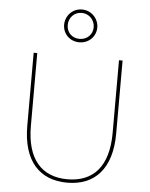

<svg xmlns="http://www.w3.org/2000/svg" viewBox="-62 -1014 831 1067"><g transform="rotate(5 353.0 -480.0)"><path d="M353 3C506 3 601 -95 601 -293V-700H581V-294C581 -109 498 -16 353 -16C208 -16 125 -109 125 -294V-700H105V-293C105 -95 200 3 353 3ZM352 -780C406 -780 445 -821 445 -870C445 -920 405 -963 352 -963C299 -963 260 -920 260 -870C260 -821 298 -780 352 -780ZM352 -799C309 -799 280 -830 280 -870C280 -911 310 -944 352 -944C394 -944 425 -910 425 -870C425 -831 395 -799 352 -799Z"/></g></svg>

Font: Chess Sans Thin
Style: Regular
Weight: 100
Designer: Wolf Bōese
Foundry: Wolf Bōese
Version: Version 7.223;Glyphs 3.3 (3306)